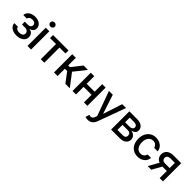

<svg xmlns="http://www.w3.org/2000/svg" viewBox="319 -2302 4053 4053"><g transform="rotate(45 2345.5 -275.5)"><path d="M178 -93Q207 -75 251 -75Q298 -75 330 -94Q362 -114 362 -156Q362 -193 335 -215Q309 -238 263 -238H174V-322H263Q307 -322 330 -342Q353 -363 353 -394Q353 -427 329 -448Q304 -468 262 -468Q218 -468 190 -449Q162 -430 160 -399H53Q53 -442 80 -479Q107 -514 153 -533Q199 -553 257 -553Q347 -553 401 -510Q455 -467 455 -400Q455 -355 428 -326Q400 -297 358 -285V-279Q406 -276 436 -241Q467 -204 467 -152Q467 -102 439 -65Q410 -28 363 -9Q314 11 252 11Q191 11 144 -8Q95 -28 69 -62Q40 -97 39 -144H148Q149 -112 178 -93Z M683 -545V0H576V-545ZM583 -648Q563 -667 563 -693Q563 -719 583 -738Q603 -756 630 -756Q658 -756 677 -738Q697 -718 697 -693Q697 -668 677 -648Q658 -630 630 -630Q603 -630 583 -648Z M1255 -545V-454H1077V0H973V-454H795V-545Z M1474 -545V-317H1525L1705 -545H1836L1625 -280L1839 0H1707L1542 -218H1474V0H1367V-545Z M2261 -319V-545H2364V0H2261V-227H2024V0H1920V-545H2024V-319Z M2530 201Q2506 195 2501 193L2527 106Q2555 113 2570 113Q2585 113 2600 108Q2629 98 2650 43L2663 7L2463 -545H2577L2715 -122H2721L2859 -545H2973L2748 73Q2725 136 2682 171Q2637 205 2573 205Q2556 205 2530 201Z M3445 -506Q3499 -467 3499 -400Q3499 -352 3468 -324Q3439 -297 3387 -286Q3441 -280 3482 -244Q3522 -208 3522 -147Q3522 -81 3472 -41Q3422 0 3333 0H3072V-545H3299Q3391 -545 3445 -506ZM3395 -108Q3417 -126 3417 -159Q3417 -197 3395 -219Q3373 -240 3333 -240H3172V-89H3333Q3373 -89 3395 -108ZM3370 -337Q3396 -357 3396 -388Q3396 -420 3370 -438Q3345 -456 3299 -456H3172V-318H3300Q3345 -318 3370 -337Z M3732 -25Q3675 -61 3644 -125Q3614 -188 3614 -270Q3614 -355 3645 -417Q3676 -481 3733 -517Q3790 -553 3867 -553Q3927 -553 3978 -530Q4028 -505 4057 -466Q4086 -426 4092 -369H3989Q3980 -408 3950 -435Q3921 -463 3869 -463Q3803 -463 3762 -412Q3721 -360 3721 -273Q3721 -183 3761 -131Q3801 -79 3869 -79Q3915 -79 3947 -104Q3979 -128 3989 -173H4092Q4086 -119 4058 -78Q4031 -38 3981 -13Q3933 11 3868 11Q3789 11 3732 -25Z M4390 -213 4271 0H4163L4290 -229Q4242 -247 4215 -286Q4188 -324 4188 -378Q4188 -455 4242 -500Q4296 -545 4390 -545H4620V0H4521V-213ZM4317 -433Q4292 -413 4292 -380Q4292 -342 4315 -320Q4341 -299 4383 -299H4521V-455H4390Q4343 -455 4317 -433Z"/></g></svg>

Font: Sinter Medium
Style: Regular
Weight: 500
Foundry: Adobe & rsms
Version: Version 1.000